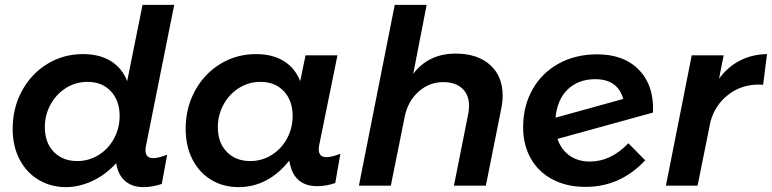

<svg xmlns="http://www.w3.org/2000/svg" viewBox="-20 -762 3168 788"><path d="M580 -168Q577 -156 577 -146Q577 -113 609 -113Q630 -113 666 -127L644 -7Q604 6 569 6Q526 6 498 -15.5Q470 -37 460 -77L457 -92Q411 -43 357.5 -18.5Q304 6 250 6Q190 6 140 -23Q90 -52 61 -106.5Q32 -161 32 -233Q32 -319 70 -389Q108 -459 174 -499.5Q240 -540 321 -540Q388 -540 434.5 -511.5Q481 -483 502 -429L565 -742H695ZM339 -426Q291 -426 251 -401Q211 -376 187.5 -333Q164 -290 164 -240Q164 -177 200.5 -139Q237 -101 297 -101Q345 -101 385 -126Q425 -151 448 -193.5Q471 -236 471 -286Q471 -349 435 -387.5Q399 -426 339 -426Z M742 -233Q742 -319 780 -389Q818 -459 884 -499.5Q950 -540 1031 -540Q1098 -540 1144.5 -511.5Q1191 -483 1212 -429L1234 -535H1365L1291 -171Q1288 -159 1288 -150Q1288 -117 1320 -117Q1341 -117 1377 -131L1356 -11Q1320 2 1281 2Q1237 2 1209 -20Q1181 -42 1171 -85L1167 -103Q1126 -50 1073 -22Q1020 6 960 6Q896 6 846.5 -24Q797 -54 769.5 -108.5Q742 -163 742 -233ZM1181 -286Q1181 -349 1145 -387.5Q1109 -426 1049 -426Q1001 -426 961 -401Q921 -376 897.5 -333Q874 -290 874 -240Q874 -177 910.5 -139Q947 -101 1007 -101Q1055 -101 1095 -126Q1135 -151 1158 -193.5Q1181 -236 1181 -286Z M2043 -370Q2043 -344 2037 -315L1974 0H1843L1902 -296Q1905 -313 1905 -328Q1905 -373 1877 -399Q1849 -425 1799 -425Q1742 -425 1698 -386Q1654 -347 1641 -283L1584 0H1453L1600 -742H1731L1676 -459Q1739 -542 1850 -542Q1940 -542 1991.5 -495.5Q2043 -449 2043 -370Z M2660 -300 2268 -192Q2283 -148 2317.5 -123.5Q2352 -99 2401 -99Q2487 -99 2559 -174L2628 -104Q2526 5 2383 5Q2306 5 2248 -25.5Q2190 -56 2158.5 -111.5Q2127 -167 2127 -240Q2127 -326 2165 -394Q2203 -462 2272 -500.5Q2341 -539 2431 -539Q2541 -539 2603 -474.5Q2665 -410 2660 -300ZM2538 -356Q2515 -437 2423 -437Q2354 -437 2310.5 -395.5Q2267 -354 2260 -279Z M3128 -540 3112 -414 3095 -415Q3022 -415 2968 -372.5Q2914 -330 2896 -263L2843 0H2713L2819 -535H2950L2931 -439Q2967 -488 3017 -513.5Q3067 -539 3128 -540Z"/></svg>

Font: TypoPRO Montserrat Alternates
Style: Italic
Weight: 500
Italic angle: -11.3°
Designer: Julieta Ulanovsky
Foundry: Julieta Ulanovsky
Version: Version 6.001